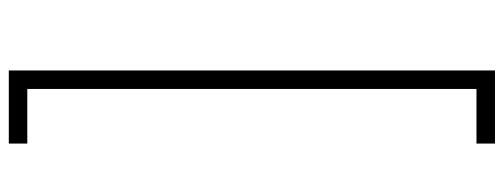

<svg xmlns="http://www.w3.org/2000/svg" viewBox="-374 -548 1144 436"><g transform="rotate(90 198.0 -330.0)"><path d="M140 222V-882H306V-840H182V180H306V222Z"/></g></svg>

Font: Manrope
Style: Regular
Weight: 400
Designer: Mikhail Sharanda
Foundry: Mikhail Sharanda
Version: Version 4.503